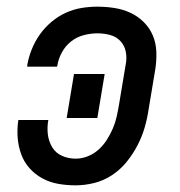

<svg xmlns="http://www.w3.org/2000/svg" viewBox="-20 -548 540 576"><path d="M207 8Q180 8 154.5 3.5Q129 -1 107 -13Q85 -25 68.5 -43.5Q52 -62 43.5 -85.5Q35 -109 33 -135Q31 -161 35 -188H125Q121 -166 123.5 -145Q126 -124 136.5 -106.5Q147 -89 166 -80.5Q185 -72 207 -72Q225 -72 243 -79Q261 -86 275.5 -99Q290 -112 300.5 -128.5Q311 -145 318.5 -162.5Q326 -180 330 -198Q334 -216 337 -234L357 -354Q361 -373 357.5 -392Q354 -411 341.5 -424.5Q329 -438 310.5 -443Q292 -448 272 -448Q252 -448 231 -442.5Q210 -437 193 -423.5Q176 -410 165.5 -390.5Q155 -371 152 -351Q152 -350 151.5 -349Q151 -348 151 -348H61Q62 -349 62 -350.5Q62 -352 62 -354Q66 -377 75.5 -400.5Q85 -424 99.5 -444.5Q114 -465 134 -482Q154 -499 177 -509.5Q200 -520 224 -524Q248 -528 272 -528Q298 -528 323.5 -524Q349 -520 371.5 -509.5Q394 -499 411.5 -481.5Q429 -464 438.5 -441.5Q448 -419 449 -393Q450 -367 446 -341L426 -221Q422 -193 414 -165.5Q406 -138 392.5 -112Q379 -86 360 -62.5Q341 -39 316 -22.5Q291 -6 262.5 1Q234 8 207 8ZM180 -194 202 -326H294L272 -194Z"/></svg>

Font: Iosevka SS04 Medium Oblique
Style: Regular
Weight: 500
Italic angle: -9°
Monospace: yes
Designer: Belleve Invis
Foundry: Belleve Invis
Version: Version 19.0.0; ttfautohint (v1.8.4)